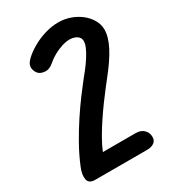

<svg xmlns="http://www.w3.org/2000/svg" viewBox="-237 -1135 1123 1257"><g transform="rotate(-30 324.0 -507.0)"><path d="M100.5 0Q55.5 -1 49 -36.5Q42.5 -72 64 -123.5Q94 -196.5 134 -267.5Q174 -338.5 216.2 -402.2Q258.5 -466 297.2 -518Q336 -570 364.2 -605.5Q392.5 -641 403.5 -654.5Q428.5 -686.5 448.8 -718Q469 -749.5 481 -777Q493 -804.5 493 -824.5Q493 -843.5 481.5 -855.8Q470 -868 452.8 -874Q435.5 -880 418 -880Q389.5 -880 357.2 -869.8Q325 -859.5 294.5 -842.5Q264 -825.5 239.5 -804Q206 -774.5 171.5 -778.2Q137 -782 122.5 -801.5Q106 -823.5 106 -849.2Q106 -875 137 -904Q167.5 -932.5 211.5 -957.8Q255.5 -983 306.5 -998.5Q357.5 -1014 408.5 -1014Q455 -1014 498 -998.8Q541 -983.5 574.8 -956.8Q608.5 -930 628.2 -895.2Q648 -860.5 648 -822Q648 -767.5 611.8 -697.2Q575.5 -627 501 -534.5Q488 -518 463 -486Q438 -454 406.8 -411.5Q375.5 -369 343.5 -321.2Q311.5 -273.5 283.5 -225Q255.5 -176.5 237.5 -132.5H486.5Q523.5 -132.5 545 -111.8Q566.5 -91 568.5 -63.5Q571.5 -32.5 551.2 -16.2Q531 0 495.5 0Z"/></g></svg>

Font: Edu NSW ACT Hand
Style: Regular
Weight: 400
Designer: Tina and Corey Anderson, Eben Sorkin, Mirko Velimirovic
Foundry: Sorkin Type Co.
Version: Version 2.000